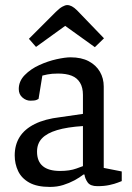

<svg xmlns="http://www.w3.org/2000/svg" viewBox="-20 -730 520 757"><path d="M177 7Q126 7 95.5 -10Q65 -27 51.5 -55.5Q38 -84 38 -117Q38 -159 57.5 -190Q77 -221 117 -241Q157 -261 217 -268L307 -281V-356Q307 -385 295.5 -404Q284 -423 262.5 -431.5Q241 -440 209 -440Q184 -440 167 -436.5Q150 -433 147 -432L132 -340Q131 -339 124 -336Q117 -333 100 -333Q83 -333 68.5 -345.5Q54 -358 54 -379Q54 -410 77.5 -434Q101 -458 135 -473.5Q169 -489 203 -496.5Q237 -504 258 -504Q301 -504 330 -488.5Q359 -473 374 -447Q389 -421 389 -389V-68L460 -54V-16Q457 -15 444.5 -10Q432 -5 411.5 -0.5Q391 4 364 4Q336 4 325.5 -11Q315 -26 313 -42H309Q294 -30 273.5 -19Q253 -8 229 -0.5Q205 7 177 7ZM217 -56Q255 -56 281 -65.5Q307 -75 307 -75V-233Q245 -229 205 -217Q165 -205 145.5 -184.5Q126 -164 126 -132Q126 -56 217 -56ZM354 -544 237 -628 122 -545 94 -577 200 -683Q214 -697 225.5 -703.5Q237 -710 245 -710Q254 -710 263.5 -705Q273 -700 284 -689L390 -579Z"/></svg>

Font: Faustina
Style: Regular
Weight: 400
Designer: Alfonso Garcia
Foundry: http://www.omnibus-type.com
Version: Version 1.200